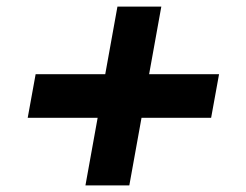

<svg xmlns="http://www.w3.org/2000/svg" viewBox="-20 -562 745 582"><path d="M239 0 276 -205H64L88 -337H299L336 -542H469L432 -337H644L620 -205H409L372 0Z"/></svg>

Font: Archivo SemiExpanded Black
Style: Italic
Weight: 900
Width: 6
Italic angle: -10°
Designer: Hector Gatti
Foundry: Omnibus-Type
Version: Version 2.001